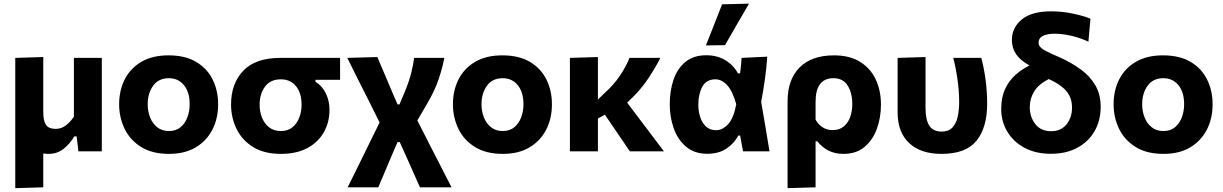

<svg xmlns="http://www.w3.org/2000/svg" viewBox="-20 -808 6528 1025"><path d="M61.5 196.5V-499L211 -503.5V-208Q211 -164.5 225.2 -142.2Q239.5 -120 277.5 -120Q308 -120 332.2 -139Q356.5 -158 374.5 -185V-499H523.5V0H398.5Q396 -20 394 -40Q391.5 -60 389 -80H376.5Q356 -43.5 321.5 -15Q287 13.5 238.5 13.5Q223.5 13.5 211 11V192Z M882.5 13.5Q792 13.5 732.8 -23.8Q673.5 -61 644.8 -121.2Q616 -181.5 616 -251Q616 -325.5 646.2 -384.8Q676.5 -444 735.2 -478.2Q794 -512.5 879.5 -512.5Q968 -512.5 1026.8 -477.8Q1085.5 -443 1115 -383.8Q1144.5 -324.5 1144.5 -251Q1144.5 -175.5 1113.8 -115.8Q1083 -56 1024.8 -21.2Q966.5 13.5 882.5 13.5ZM882 -108.5Q919.5 -108.5 943.8 -128.8Q968 -149 980.2 -181.5Q992.5 -214 992.5 -251Q992.5 -316.5 962 -353.5Q931.5 -390.5 881.5 -390.5Q826.5 -390.5 797.5 -350.2Q768.5 -310 768.5 -251Q768.5 -214 781.2 -181.5Q794 -149 819.2 -128.8Q844.5 -108.5 882 -108.5Z M1480 13.5Q1389.5 13.5 1330.5 -23.5Q1271.5 -60.5 1242.5 -120.5Q1213.5 -180.5 1213.5 -250Q1213.5 -362.5 1279.2 -430.8Q1345 -499 1476.5 -499H1795.5V-382H1664V-372Q1701.5 -348 1720.2 -308.2Q1739 -268.5 1739 -221.5Q1739 -155.5 1709 -102.2Q1679 -49 1621.2 -17.8Q1563.5 13.5 1480 13.5ZM1479.5 -108.5Q1517 -108.5 1541.2 -128.5Q1565.5 -148.5 1577.8 -180.5Q1590 -212.5 1590 -249Q1590 -311.5 1560.2 -348Q1530.5 -384.5 1479 -384.5Q1424 -384.5 1395 -345.8Q1366 -307 1366 -248.5Q1366 -212 1378.8 -180Q1391.5 -148 1416.8 -128.2Q1442 -108.5 1479.5 -108.5Z M1836 192Q1857.5 148.5 1889 85Q1920 21.5 1957.5 -54.5L2006.5 -154L1955 -257.5Q1925 -316.5 1894.2 -378Q1863.5 -439.5 1834 -499L1994.5 -503.5Q2006.5 -475 2022.5 -437.5Q2038.5 -399.5 2054 -363.5Q2069 -327.5 2079 -304L2102.5 -250.5H2112.5L2139 -313Q2164.5 -374.5 2175.5 -419.5Q2186.5 -464.5 2191 -499H2352Q2343 -449 2322.2 -386.8Q2301.5 -324.5 2261.5 -256.5L2208 -165L2281 -21.5Q2306 27 2324.8 63.5Q2343.5 100 2359 130.5Q2374.5 161 2390.5 192H2222Q2205 154 2188.2 116.2Q2171.5 78.5 2154 39L2114 -49.5H2102.5L2076.5 10Q2051 70 2032.2 114.8Q2013.5 159.5 1999.5 192Z M2664.5 13.5Q2574 13.5 2514.8 -23.8Q2455.5 -61 2426.8 -121.2Q2398 -181.5 2398 -251Q2398 -325.5 2428.2 -384.8Q2458.5 -444 2517.2 -478.2Q2576 -512.5 2661.5 -512.5Q2750 -512.5 2808.8 -477.8Q2867.5 -443 2897 -383.8Q2926.5 -324.5 2926.5 -251Q2926.5 -175.5 2895.8 -115.8Q2865 -56 2806.8 -21.2Q2748.5 13.5 2664.5 13.5ZM2664 -108.5Q2701.5 -108.5 2725.8 -128.8Q2750 -149 2762.2 -181.5Q2774.5 -214 2774.5 -251Q2774.5 -316.5 2744 -353.5Q2713.5 -390.5 2663.5 -390.5Q2608.5 -390.5 2579.5 -350.2Q2550.5 -310 2550.5 -251Q2550.5 -214 2563.2 -181.5Q2576 -149 2601.2 -128.8Q2626.5 -108.5 2664 -108.5Z M3022.5 0V-499L3172 -503.5V-276.5L3209 -312.5Q3256.5 -355 3289.5 -404Q3322.5 -453 3340.5 -499H3505.5Q3480.5 -449.5 3438.8 -386.2Q3397 -323 3328 -260L3393 -174Q3423 -134.5 3457 -89.5Q3491 -44 3524.5 0H3342.5Q3322 -30 3302.5 -59Q3283 -87.5 3262.5 -117.5L3209.5 -195.5L3172 -175.5V0Z M3755.5 13Q3688 13 3643.5 -24.2Q3599 -61.5 3577.2 -121.5Q3555.5 -181.5 3555.5 -250.5Q3555.5 -324.5 3576.2 -384Q3597 -443.5 3640.2 -478.2Q3683.5 -513 3750 -513Q3808.5 -513 3851.8 -487Q3895 -461 3919.5 -416.5H3931Q3934 -438 3935.8 -458.5Q3937.5 -479 3939 -499L4076 -505.5Q4072 -445.5 4063.2 -382.8Q4054.5 -320 4043.5 -264.5Q4055 -198.5 4066 -132.5Q4076.5 -66 4088 0H3946.5Q3942.5 -21 3939 -42.5Q3935 -63.5 3931 -84.5H3922Q3899 -42 3857.8 -14.5Q3816.5 13 3755.5 13ZM3803 -113Q3838 -113 3867.5 -145.5Q3897 -178 3910.5 -251.5Q3890.5 -322.5 3861.8 -353.5Q3833 -384.5 3799.5 -384.5Q3750.5 -384.5 3729.2 -344.8Q3708 -305 3708 -249Q3708 -214 3718 -183Q3728 -152 3749 -132.5Q3770 -113 3803 -113ZM3748.5 -565.5Q3770 -620.5 3792 -675.5Q3813.5 -730.5 3835 -785L3978.5 -788.5Q3945.5 -731.5 3913.5 -676.5Q3881.5 -621 3850.5 -567Z M4184.5 196.5V-266Q4184.5 -384 4249 -448.2Q4313.5 -512.5 4432 -512.5Q4516 -512.5 4571.8 -477.8Q4627.5 -443 4655.2 -383.8Q4683 -324.5 4683 -250Q4683 -180.5 4661.2 -120.5Q4639.5 -60.5 4595.2 -23.5Q4551 13.5 4482.5 13.5Q4437 13.5 4402.2 -4.5Q4367.5 -22.5 4343 -54H4334V192ZM4425.5 -113.5Q4461.5 -113.5 4484.8 -133Q4508 -152.5 4519 -184.2Q4530 -216 4530 -252.5Q4530 -312 4505.2 -351.2Q4480.5 -390.5 4429.5 -390.5Q4334 -390.5 4334 -264V-169.5Q4347.5 -144 4371 -128.8Q4394.5 -113.5 4425.5 -113.5Z M5006.5 13.5Q4894.5 13.5 4833.2 -44.5Q4772 -102.5 4772 -207V-499L4921 -503.5V-231Q4921 -168.5 4941.2 -137Q4961.5 -105.5 5008 -105.5Q5044 -105.5 5064.2 -127Q5084.5 -148.5 5092.5 -184.2Q5100.5 -220 5100.5 -263.5Q5100.5 -320.5 5091.5 -384.2Q5082.5 -448 5069 -499H5218.5Q5233 -446 5241.5 -382.8Q5250 -319.5 5250 -253.5Q5250 -128 5193.5 -57.2Q5137 13.5 5006.5 13.5Z M5590.5 13Q5508.5 13 5449 -19.2Q5389.5 -51.5 5357.2 -105.8Q5325 -160 5325 -226.5Q5325 -288.5 5346 -333.2Q5367 -378 5401.5 -408.5Q5436 -439 5476 -458.5Q5427.5 -485 5404.8 -518.2Q5382 -551.5 5382 -595Q5382 -660 5434.5 -703.8Q5487 -747.5 5591.5 -747.5Q5651.5 -747.5 5709.8 -735Q5768 -722.5 5801.5 -708L5790.5 -585.5Q5745.5 -606.5 5698.2 -617.2Q5651 -628 5610 -628Q5571 -628 5547.8 -616.5Q5524.5 -605 5524.5 -579.5Q5524.5 -563.5 5540 -550.8Q5555.5 -538 5596 -520L5637 -502Q5700.5 -473.5 5750 -437.2Q5799.5 -401 5827.8 -352.2Q5856 -303.5 5856 -237.5Q5856 -165 5823.8 -108.5Q5791.5 -52 5732 -19.5Q5672.5 13 5590.5 13ZM5477.5 -236Q5477.5 -184 5507 -145.8Q5536.5 -107.5 5591.5 -107.5Q5644 -107.5 5673.5 -144Q5703 -180.5 5703 -233.5Q5703 -287.5 5671.5 -323.2Q5640 -359 5579 -386Q5525 -359 5501.2 -320.2Q5477.5 -281.5 5477.5 -236Z M6191.5 13.5Q6101 13.5 6041.8 -23.8Q5982.5 -61 5953.8 -121.2Q5925 -181.5 5925 -251Q5925 -325.5 5955.2 -384.8Q5985.5 -444 6044.2 -478.2Q6103 -512.5 6188.5 -512.5Q6277 -512.5 6335.8 -477.8Q6394.5 -443 6424 -383.8Q6453.5 -324.5 6453.5 -251Q6453.5 -175.5 6422.8 -115.8Q6392 -56 6333.8 -21.2Q6275.5 13.5 6191.5 13.5ZM6191 -108.5Q6228.5 -108.5 6252.8 -128.8Q6277 -149 6289.2 -181.5Q6301.5 -214 6301.5 -251Q6301.5 -316.5 6271 -353.5Q6240.5 -390.5 6190.5 -390.5Q6135.5 -390.5 6106.5 -350.2Q6077.5 -310 6077.5 -251Q6077.5 -214 6090.2 -181.5Q6103 -149 6128.2 -128.8Q6153.5 -108.5 6191 -108.5Z"/></svg>

Font: Heraclito
Style: Bold
Weight: 700
Designer: Kostas Bartsokas (font) & Cristiano Sobral (main changes)
Foundry: Kostas Bartsokas (font) & Cristiano Sobral (main changes)
Version: Version 1.00;July 8, 2020;FontCreator 13.0.0.2655 64-bit